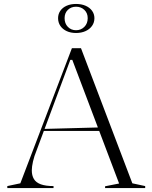

<svg xmlns="http://www.w3.org/2000/svg" viewBox="-20 -952 772 972"><path d="M17 0V-10L83 -24L344 -708H390L650 -24L715 -10V0H512V-9L583 -23L346 -649H336L165 -190Q153 -161 147 -134.5Q141 -108 141 -89Q141 -64 151.5 -46Q162 -28 186.5 -19Q211 -10 251 -10V0ZM190 -289V-299L488 -307V-289ZM365 -932Q392 -932 413 -923Q434 -914 446 -897.5Q458 -881 458 -860Q458 -838 446 -821Q434 -804 413 -794.5Q392 -785 365 -785Q338 -785 317.5 -794.5Q297 -804 285.5 -821Q274 -838 274 -860Q274 -881 285.5 -897.5Q297 -914 317.5 -923Q338 -932 365 -932ZM365 -918Q340 -918 323.5 -902Q307 -886 307 -860Q307 -833 323.5 -816Q340 -799 365 -799Q390 -799 407 -816Q424 -833 424 -860Q424 -886 407 -902Q390 -918 365 -918Z"/></svg>

Font: Kalnia Thin Light
Style: Regular
Weight: 300
Version: Version 1.105